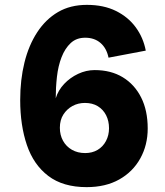

<svg xmlns="http://www.w3.org/2000/svg" viewBox="-20 -762 679 789"><path d="M336 7Q239 7 178.5 -39Q118 -85 90.5 -166Q63 -247 63 -351Q63 -434 80.5 -505Q98 -576 133 -629.5Q168 -683 218.5 -712.5Q269 -742 337 -742Q406 -742 456.5 -717Q507 -692 538 -649.5Q569 -607 579 -554L426 -525Q418 -564 393 -585.5Q368 -607 330 -607Q294 -607 270.5 -585Q247 -563 233 -527Q219 -491 214 -446.5Q209 -402 209 -358Q219 -391 243.5 -417Q268 -443 301 -458.5Q334 -474 369 -474Q436 -474 484.5 -444.5Q533 -415 560 -361.5Q587 -308 587 -234Q587 -166 556.5 -111Q526 -56 470 -24.5Q414 7 336 7ZM330 -133Q359 -133 381 -146Q403 -159 415.5 -182.5Q428 -206 428 -235Q428 -265 416 -288.5Q404 -312 382 -325.5Q360 -339 329 -339Q301 -339 278 -326.5Q255 -314 240.5 -291.5Q226 -269 226 -237Q226 -207 239 -183.5Q252 -160 275.5 -146.5Q299 -133 330 -133Z"/></svg>

Font: Parkinsans
Style: Bold
Weight: 700
Designer: Red Stone, Indian Type Foundry
Foundry: Indian Type Foundry
Version: Version 1.000